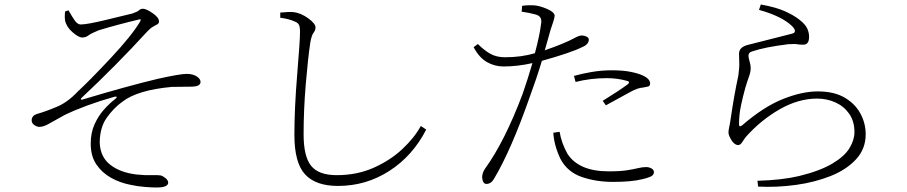

<svg xmlns="http://www.w3.org/2000/svg" viewBox="-20 -793 4040 855"><path d="M339 -684Q325 -684 312 -703Q299 -722 285 -747L270 -742Q267 -720 270 -701Q276 -673 303 -649.5Q330 -626 346 -626Q362 -626 373.5 -635Q385 -644 419 -658Q505 -684 598 -706Q604 -708 606 -706.5Q608 -705 604 -697Q567 -635 475.5 -537Q384 -439 327 -386Q278 -334 227 -315Q182 -296 143 -285Q121 -277 121 -257Q121 -244 133 -236Q145 -228 155 -228Q174 -228 198 -242Q222 -256 268 -281Q359 -325 489 -362Q498 -364 499.5 -361.5Q501 -359 494 -353Q468 -333 443 -305Q418 -277 401 -239.5Q384 -202 384 -153Q384 -98 409 -61Q434 -24 474 -1.5Q514 21 561 30Q593 37 625.5 39.5Q658 42 676 42Q705 42 717 36Q729 30 729 21Q729 10 717.5 0.5Q706 -9 695 -12Q679 -14 652.5 -13Q626 -12 587 -16Q514 -25 470 -60Q426 -95 424 -159Q425 -226 455.5 -269Q486 -312 525 -340Q592 -392 745 -406Q797 -407 827 -407Q853 -407 863 -412.5Q873 -418 873 -428Q873 -442 855.5 -453Q838 -464 812 -464Q781 -464 683 -442Q548 -410 345 -349Q337 -349 342 -356Q498 -502 636 -653Q650 -668 662 -674.5Q674 -681 681 -685Q688 -689 688 -698Q688 -715 659.5 -734.5Q631 -754 617 -754Q606 -754 599.5 -747.5Q593 -741 570 -733Q537 -725 452.5 -704.5Q368 -684 339 -684Z M1228 -714V-737Q1267 -741 1288 -739Q1320 -735 1352.5 -711.5Q1385 -688 1385 -671Q1385 -658 1376.5 -647.5Q1368 -637 1362 -605Q1351 -531 1341.5 -417Q1332 -303 1332 -195Q1332 -96 1365.5 -54.5Q1399 -13 1479 -13Q1570 -13 1644 -46Q1718 -79 1771.5 -129Q1825 -179 1854 -232L1878 -216Q1818 -99 1714 -32Q1610 35 1485 35Q1386 35 1338.5 -16.5Q1291 -68 1291 -192Q1291 -312 1303.5 -462.5Q1316 -613 1316 -650Q1316 -674 1311 -683Q1306 -692 1293 -697Q1267 -709 1228 -714Z M2543 -428 2536 -455Q2571 -465 2615 -472.5Q2659 -480 2704 -480Q2754 -480 2788.5 -473Q2823 -466 2842 -457Q2875 -442 2875 -421Q2875 -410 2865.5 -407.5Q2856 -405 2843 -403Q2820 -402 2786 -383Q2739 -357 2678 -324L2664 -344Q2737 -389 2776 -418Q2788 -429 2772 -433Q2728 -445 2683 -445Q2610 -445 2543 -428ZM2472 -206 2444 -202Q2447 -146 2476 -85Q2507 -27 2570.5 -5Q2634 17 2710 17Q2793 17 2840 5Q2860 1 2876 -6Q2892 -13 2892 -26Q2892 -37 2881 -43Q2870 -49 2857 -49Q2841 -49 2822.5 -44.5Q2804 -40 2773.5 -35Q2743 -30 2690 -30Q2558 -30 2507 -108Q2480 -157 2472 -206ZM2108 -597Q2136 -569 2163.5 -553.5Q2191 -538 2229 -538Q2301 -538 2362 -556Q2384 -638 2390 -691Q2394 -720 2367 -728Q2334 -737 2303 -741L2305 -767Q2330 -771 2361 -769Q2383 -767 2414.5 -754Q2446 -741 2450 -725Q2450 -715 2444 -697Q2438 -679 2432 -661L2406 -569Q2491 -598 2541 -625Q2559 -635 2571 -635Q2582 -635 2592 -630Q2602 -625 2602 -617Q2602 -595 2572 -583Q2525 -559 2393 -522Q2369 -442 2340 -364Q2256 -124 2180 3Q2167 26 2146 26Q2130 26 2127 -2Q2127 -23 2140 -42Q2227 -162 2307 -374Q2330 -440 2351 -512Q2285 -497 2222 -497Q2183 -497 2148.5 -516.5Q2114 -536 2089 -583Z M3360 -749 3368 -773Q3435 -761 3475 -743Q3515 -725 3539 -706Q3566 -685 3574.5 -666.5Q3583 -648 3583 -629Q3583 -593 3556 -594Q3540 -594 3530 -596Q3520 -598 3489 -596Q3385 -583 3333 -565Q3313 -561 3313 -544Q3313 -537 3318 -519.5Q3323 -502 3323 -490Q3323 -473 3315 -451Q3307 -429 3299 -402Q3289 -366 3280 -324.5Q3271 -283 3271 -240Q3271 -224 3285 -235Q3381 -318 3466.5 -352Q3552 -386 3621 -386Q3694 -386 3741 -358.5Q3788 -331 3811.5 -287.5Q3835 -244 3835 -195Q3835 -130 3792 -83.5Q3749 -37 3678.5 -9Q3608 19 3524 30.5Q3440 42 3356 38L3353 12Q3462 9 3538 -9Q3632 -32 3686.5 -64.5Q3741 -97 3763 -133.5Q3785 -170 3785 -205Q3785 -253 3761.5 -286.5Q3738 -320 3700 -337Q3662 -354 3619 -354Q3535 -354 3451.5 -306Q3368 -258 3302 -184Q3294 -174 3285.5 -160.5Q3277 -147 3267 -147Q3254 -147 3241 -163Q3224 -189 3224 -202Q3224 -213 3227.5 -228.5Q3231 -244 3233 -259Q3249 -369 3268 -457Q3273 -492 3272 -515.5Q3271 -539 3271 -554Q3271 -583 3310 -593Q3418 -620 3507 -643Q3533 -650 3507 -677Q3461 -721 3360 -749Z"/></svg>

Font: Minh Nguyen ExtraLight
Style: Regular
Weight: 250
Designer: Ryoko NISHIZUKA 西塚涼子 (kana & ideographs); Frank Grießhammer (Latin, Greek & Cyrillic); Wenlong ZHANG 张文龙 (bopomofo); San
Foundry: Adobe
Version: Version 1.100;July 7, 2023;FontCreator 14.0.0.2814 64-bit